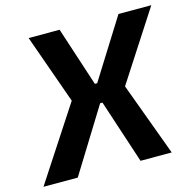

<svg xmlns="http://www.w3.org/2000/svg" viewBox="-134 -794 910 898"><g transform="rotate(-15 321.5 -345.0)"><path d="M231 -690 345 -341 134 0H-32L200 -355L81 -690ZM410 -403 397 -309H240L254 -403ZM675 -690 458 -355 589 0H438L316 -371L516 -690Z"/></g></svg>

Font: Exo 2
Style: Bold Italic
Weight: 700
Italic angle: -8°
Designer: Natanael Gama
Foundry: Natanael Gama
Version: Version 2.010